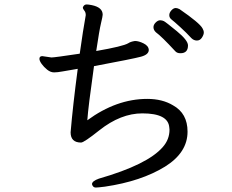

<svg xmlns="http://www.w3.org/2000/svg" viewBox="-20 -794 1040 862"><path d="M790 -555Q774 -555 766 -565Q705 -631 680 -649Q669 -659 669 -672Q669 -683 679 -693Q689 -703 699 -703Q708 -703 716 -699Q724 -695 774 -654Q824 -613 824 -590Q824 -555 790 -555ZM839 -623Q817 -647 789 -672.5Q761 -698 750.5 -706Q740 -714 740 -726Q740 -737 749.5 -747.5Q759 -758 769 -758Q776 -758 786 -753Q876 -691 889 -667Q895 -657 895 -648Q895 -638 886.5 -625Q878 -612 864 -612Q850 -612 839 -623ZM410 48Q397 48 393 33Q393 19 424 8Q643 -55 711 -134Q741 -168 741 -212L740 -222Q735 -285 619 -285Q522 -285 426 -209Q357 -154 344 -154Q297 -154 297 -200Q307 -319 329 -485Q286 -478 262 -473.5Q238 -469 223 -469Q207 -469 192 -481Q177 -493 167 -507Q157 -521 157 -530Q157 -542 170 -542L211 -536Q225 -536 338 -553Q353 -660 365 -726Q365 -739 358.5 -746.5Q352 -754 352 -761Q357 -774 369 -774Q377 -774 392 -771Q441 -761 441 -728Q441 -721 433.5 -690Q426 -659 412 -565Q533 -586 556 -600Q566 -607 586 -610Q603 -610 625 -599Q647 -588 648 -570Q648 -549 613 -539.5Q578 -530 402 -497Q376 -313 372 -254Q503 -350 641 -350Q709 -350 757 -321Q822 -285 822 -203Q822 -109 721 -46Q614 20 451 44Q419 48 410 48Z"/></svg>

Font: LXGW WenKai Lite Medium
Style: Regular
Weight: 500
Designer: LXGW / Fontworks Inc.
Foundry: LXGW / Fontworks Inc.
Version: Version 1.511; March 25, 2025